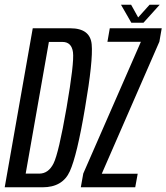

<svg xmlns="http://www.w3.org/2000/svg" viewBox="-49 -795 706 815"><path d="M-29 0 90 -675H249Q334 -675 340.2 -606.5Q346.5 -538 312 -337.5Q278 -135 247.2 -67.5Q216.5 0 131.5 0ZM60 -58H117.5Q156.5 -58 178.2 -101.2Q200 -144.5 233.5 -337.5Q266.5 -529 260.8 -573Q255 -617 216 -617H158.5ZM294 0 304.5 -58.5 549 -617.5H407L417 -675H637.5L627.5 -618L383 -57.5H535.5L525 0ZM508.5 -698.5 464.5 -775H507.5L537.5 -721L586 -775H629L560 -698.5Z"/></svg>

Font: Anybody Condensed Regular
Style: Italic
Weight: 400
Width: 3
Italic angle: -10°
Designer: Tyler Finck
Foundry: Etcetera Type Company
Version: Version 1.010; ttfautohint (v1.8.3) -l 8 -r 50 -G 200 -x 14 